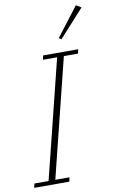

<svg xmlns="http://www.w3.org/2000/svg" viewBox="-108 -988 624 1040"><g transform="rotate(-10 204.0 -467.5)"><path d="M-2 -23H76L238 -675H160L165 -698H358L353 -675H275L113 -23H191L186 0H-7ZM265 -776 387 -935 415 -918 278 -767Z"/></g></svg>

Font: IBM Plex Serif ExtraLight
Style: Italic
Weight: 200
Italic angle: -14°
Designer: Mike Abbink, Paul van der Laan, Pieter van Rosmalen
Foundry: Bold Monday
Version: Version 2.5